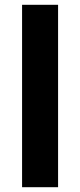

<svg xmlns="http://www.w3.org/2000/svg" viewBox="-20 -780 334 800"><path d="M222 0H72V-760H222Z"/></svg>

Font: Noto Sans Hebrew Thin
Style: Bold
Weight: 700
Version: Version 3.001